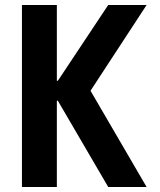

<svg xmlns="http://www.w3.org/2000/svg" viewBox="-20 -750 640 770"><path d="M68 0V-730H208V-426H212L414 -730H568L343 -386L568 0H414L212 -346H208V0Z"/></svg>

Font: M PLUS Code Latin Expanded
Style: Bold
Weight: 700
Width: 7
Designer: Coji Morishita
Foundry: UNDERFOREST DESIGN
Version: Version 1.002; ttfautohint (v1.8.3)